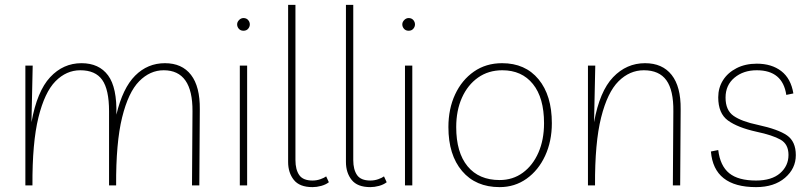

<svg xmlns="http://www.w3.org/2000/svg" viewBox="-20 -760 3324 787"><path d="M84 0V-491H114L109 -259Q132 -386 185.5 -443.5Q239 -501 314 -501Q386 -501 423 -451Q460 -401 457 -290Q483 -399 534 -450Q585 -501 656 -501Q726 -501 763 -453Q800 -405 799 -312L797 0H767L769 -304Q770 -472 651 -472Q595 -472 550.5 -427Q506 -382 480.5 -278.5Q455 -175 456 0H427V-304Q427 -393 399 -432.5Q371 -472 309 -472Q252 -472 207.5 -427Q163 -382 137.5 -278.5Q112 -175 113 0Z M993 -491V0H963V-491ZM978 -634Q966 -634 959 -642Q952 -650 952 -660Q952 -670 960 -678Q968 -686 978 -686Q990 -686 997 -678Q1004 -670 1004 -660Q1004 -650 997 -642Q990 -634 978 -634Z M1261 7Q1208 7 1184.5 -22.5Q1161 -52 1161 -96V-740H1191V-104Q1191 -65 1206.5 -42.5Q1222 -20 1261 -20Q1278 -20 1293.5 -25.5Q1309 -31 1317 -37L1328 -13Q1315 -3 1296.5 2Q1278 7 1261 7Z M1498 7Q1445 7 1421.5 -22.5Q1398 -52 1398 -96V-740H1428V-104Q1428 -65 1443.5 -42.5Q1459 -20 1498 -20Q1515 -20 1530.5 -25.5Q1546 -31 1554 -37L1565 -13Q1552 -3 1533.5 2Q1515 7 1498 7Z M1670 -491V0H1640V-491ZM1655 -634Q1643 -634 1636 -642Q1629 -650 1629 -660Q1629 -670 1637 -678Q1645 -686 1655 -686Q1667 -686 1674 -678Q1681 -670 1681 -660Q1681 -650 1674 -642Q1667 -634 1655 -634Z M2038 -501Q2133 -501 2187.5 -435Q2242 -369 2242 -255Q2242 -181 2214.5 -121.5Q2187 -62 2138.5 -27.5Q2090 7 2028 7Q1930 7 1874 -59Q1818 -125 1818 -239Q1818 -314 1845.5 -373Q1873 -432 1922.5 -466.5Q1972 -501 2038 -501ZM2028 -22Q2082 -22 2123 -52Q2164 -82 2187 -134.5Q2210 -187 2210 -255Q2210 -359 2164.5 -415.5Q2119 -472 2039 -472Q1982 -472 1939.5 -442Q1897 -412 1873.5 -359.5Q1850 -307 1850 -239Q1850 -135 1896.5 -78.5Q1943 -22 2028 -22Z M2390 0V-491H2420L2415 -259Q2438 -386 2493 -443.5Q2548 -501 2624 -501Q2695 -501 2733 -453Q2771 -405 2770 -312L2768 0H2738L2740 -304Q2741 -390 2711.5 -431Q2682 -472 2619 -472Q2561 -472 2515.5 -427Q2470 -382 2444 -278.5Q2418 -175 2419 0Z M3079 7Q2906 7 2894 -139L2924 -145Q2932 -80 2969 -50Q3006 -20 3079 -20Q3143 -20 3177.5 -50Q3212 -80 3212 -125Q3212 -169 3179.5 -187.5Q3147 -206 3081 -220Q3004 -237 2964 -266Q2924 -295 2924 -361Q2924 -400 2943.5 -431Q2963 -462 2999 -480.5Q3035 -499 3082 -499Q3143 -499 3182.5 -468.5Q3222 -438 3232 -377L3203 -371Q3188 -472 3082 -472Q3027 -472 2990.5 -441.5Q2954 -411 2954 -360Q2954 -308 2987 -285Q3020 -262 3087 -248Q3170 -230 3206 -205Q3242 -180 3242 -124Q3242 -69 3197.5 -31Q3153 7 3079 7Z"/></svg>

Font: Livvic Thin
Style: Regular
Weight: 250
Designer: Jacques Le Bailly, Baron von Fonthausen
Version: Version 1.001; ttfautohint (v1.8.2)